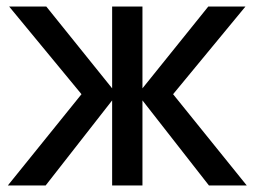

<svg xmlns="http://www.w3.org/2000/svg" viewBox="-20 -569 781 589"><path d="M4 0H120L324 -261V0H417V-261L621 0H737L511 -280L733 -549H619L417 -298V-549H324V-298L122 -549H8L230 -280Z"/></svg>

Font: Involve Medium
Style: Regular
Weight: 500
Designer: Stefan Peev
Foundry: Context Ltd.
Version: Version 1.001